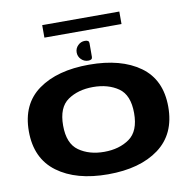

<svg xmlns="http://www.w3.org/2000/svg" viewBox="-91 -941 1036 1036"><g transform="rotate(-10 427.0 -423.0)"><path d="M419 4.5Q594 4.5 697.5 -72.2Q801 -149 801 -298Q801 -447 697.5 -521.5Q594 -596 419 -596Q244.5 -596 140.8 -521.5Q37 -447 37 -298Q37 -149 140.8 -72.2Q244.5 4.5 419 4.5ZM419 -118.5Q337 -118.5 280.8 -158Q224.5 -197.5 224.5 -296.5Q224.5 -396 280.8 -434.8Q337 -473.5 419 -473.5Q501.5 -473.5 557.5 -434.8Q613.5 -396 613.5 -296.5Q613.5 -197.5 557.5 -158Q501.5 -118.5 419 -118.5ZM419.5 -618Q441.5 -618 441.8 -634Q442 -650 442 -672.5Q442 -694.5 442 -710.5Q442 -726.5 419.5 -726.5Q397 -726.5 381 -710.5Q365 -694.5 365 -672.5Q365 -650 381 -634Q397 -618 419.5 -618ZM207.5 -781.5H630V-850H207.5Z"/></g></svg>

Font: Anybody Expanded
Style: Bold
Weight: 700
Width: 7
Designer: Tyler Finck
Foundry: Etcetera Type Company
Version: Version 1.113;gftools[0.9.25]